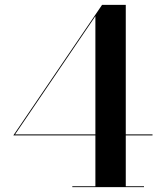

<svg xmlns="http://www.w3.org/2000/svg" viewBox="-20 -770 657 790"><path d="M572.5 -3.5H497.5V-213H607.5V-217H497.5V-750H400L35 -213H372.5V-3.5H277.5V0H572.5ZM42 -217 372.5 -703.5V-217Z"/></svg>

Font: Bodoni* 48pt Medium
Style: Regular
Weight: 500
Version: Version 2.3